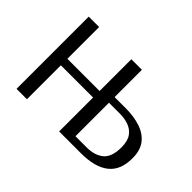

<svg xmlns="http://www.w3.org/2000/svg" viewBox="-95 -720 940 940"><g transform="rotate(45 374.5 -250.0)"><path d="M75 0V-500H147V-280H370V-500H443V-311H520Q576 -311 620.5 -296.5Q665 -282 691 -249.5Q717 -217 717 -161Q717 -78 667 -39Q617 0 522 0H370V-235H147V0ZM443 -40H520Q576 -40 608.5 -67Q641 -94 641 -161Q641 -205 623.5 -229Q606 -253 578 -262.5Q550 -272 518 -272H443Z"/></g></svg>

Font: Arsenal SC
Style: Regular
Weight: 400
Designer: Andrij Shevchenko
Foundry: Stairsfor
Version: Version 2.001; ttfautohint (v1.8.4.7-5d5b)